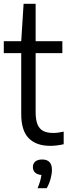

<svg xmlns="http://www.w3.org/2000/svg" viewBox="-20 -760 362 1013"><path d="M316 -65.5V1Q278 9.5 245.5 9.5Q171 9.5 131.5 -30.8Q92 -71 92 -158.5V-479.5H0V-542.5H92L104.5 -740H168V-542.5H309V-479.5H168V-169Q168 -127.5 178 -103.5Q188 -79.5 208.2 -69Q228.5 -58.5 261 -58.5Q285.5 -58.5 316 -65.5ZM254 136Q254 158 246.8 184Q239.5 210 226.5 233H178Q194.5 195.5 198.5 163Q177 161.5 165.2 150.5Q153.5 139.5 153.5 121.5Q153.5 103 166.2 92.2Q179 81.5 202.5 81.5Q254 81.5 254 136Z"/></svg>

Font: Encode Sans Condensed
Style: Regular
Weight: 400
Width: 3
Designer: Multiple Designers
Foundry: Impallari Type
Version: Version 2.000